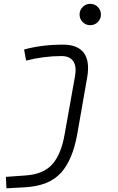

<svg xmlns="http://www.w3.org/2000/svg" viewBox="-20 -764 626 1018"><path d="M14.2 234.4 11.2 173.8 118.7 166Q211.4 159.2 257.8 106.4Q304.2 53.7 322.3 -49.8L377.4 -358.4Q387.2 -411.1 368.7 -439Q350.1 -466.8 305.2 -466.8Q258.3 -466.8 210 -460.4Q161.6 -454.1 118.2 -442.9L107.9 -501.5Q200.7 -527.3 314.5 -527.3Q392.1 -527.3 424.6 -483.4Q457 -439.5 442.4 -354.5L390.1 -55.7Q365.7 83.5 303 152.6Q240.2 221.7 113.3 229ZM458.5 -630.4Q435.1 -630.4 418.5 -647Q401.9 -663.6 401.9 -687Q401.9 -710.4 418.5 -727.1Q435.1 -743.7 458.5 -743.7Q481.9 -743.7 498.5 -727.1Q515.1 -710.4 515.1 -687Q515.1 -663.6 498.5 -647Q481.9 -630.4 458.5 -630.4Z"/></svg>

Font: Cascadia Mono Light
Style: Italic
Weight: 300
Italic angle: -10°
Monospace: yes
Designer: Aaron Bell
Foundry: Saja Typeworks
Version: Version 2404.023; ttfautohint (v1.8.4)